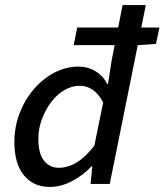

<svg xmlns="http://www.w3.org/2000/svg" viewBox="-20 -729 652 761"><path d="M177 12Q113 12 75 -34Q37 -80 37 -166Q37 -227 58 -281Q79 -335 115 -376.5Q151 -418 196.5 -441.5Q242 -465 290 -465Q329 -465 359 -446.5Q389 -428 405 -396H408L423 -492L466 -709H558L415 0H339L346 -70H343Q308 -33 264.5 -10.5Q221 12 177 12ZM213 -64Q249 -64 284.5 -85.5Q320 -107 354 -152L389 -323Q371 -357 347.5 -373Q324 -389 296 -389Q264 -389 234.5 -371.5Q205 -354 182.5 -324Q160 -294 146 -256.5Q132 -219 132 -179Q132 -121 154 -92.5Q176 -64 213 -64ZM272 -550 286 -620H612L598 -555L524 -550Z"/></svg>

Font: Source Sans 3 ExtraLight Medium
Style: Italic
Weight: 500
Italic angle: -11°
Version: Version 3.052;hotconv 1.1.0;makeotfexe 2.6.0